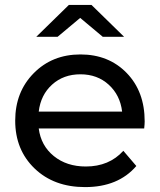

<svg xmlns="http://www.w3.org/2000/svg" viewBox="-20 -757 652 783"><path d="M399 -607 307 -684 215 -607H128L261 -737H353L486 -607ZM570 -262Q570 -251 568 -233H138Q147 -163 199.5 -120.5Q252 -78 330 -78Q425 -78 483 -142L536 -80Q462 6 327 6Q200 6 121 -70Q42 -146 42 -265Q42 -382 117.5 -458.5Q193 -535 308 -535Q423 -535 496.5 -459.5Q570 -384 570 -262ZM138 -302H478Q470 -369 423.5 -411.5Q377 -454 308 -454Q239 -454 192.5 -412Q146 -370 138 -302Z"/></svg>

Font: false
Style: Regular
Weight: 500
Designer: Julieta Ulanovsky
Foundry: Julieta Ulanovsky
Version: Version 7.222;hotconv 1.0.109;makeotfexe 2.5.65596